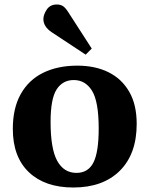

<svg xmlns="http://www.w3.org/2000/svg" viewBox="-20 -820 665 854"><path d="M306 14Q180 14 108.5 -54Q37 -122 37 -247Q37 -339 72.5 -402Q108 -465 172.5 -496.5Q237 -528 324 -528Q403 -528 462 -499Q521 -470 554.5 -412.5Q588 -355 588 -269Q588 -135 513 -60.5Q438 14 306 14ZM320 -51Q372 -51 395.5 -97Q419 -143 419 -248Q419 -368 389.5 -416Q360 -464 308 -464Q259 -464 232 -422.5Q205 -381 205 -278Q205 -158 234.5 -104.5Q264 -51 320 -51ZM361 -577 211 -676Q173 -701 173 -735Q173 -755 188 -777.5Q203 -800 233 -800Q248 -800 259 -793.5Q270 -787 283 -767L388 -604Z"/></svg>

Font: Literata 36pt
Style: Bold
Weight: 700
Designer: Latin by Veronika Burian and Jose Scaglione. Greek by Irene Vlachou. Cyrillic by Vera Evstafieva.
Foundry: TypeTogether
Version: Version 3.002